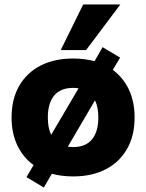

<svg xmlns="http://www.w3.org/2000/svg" viewBox="-20 -782 657 863"><path d="M177 61 99 14 131 -40Q84 -74 58 -128.5Q32 -183 32 -254Q32 -336 66 -395.5Q100 -455 162 -487Q224 -519 309 -519Q360 -519 405 -507L441 -570L520 -523L487 -468Q534 -433 559.5 -379Q585 -325 585 -254Q585 -172 551 -112.5Q517 -53 455 -21Q393 11 309 11Q257 11 213 -1ZM195 -254Q195 -207 210 -176L333 -385Q322 -387 309 -387Q252 -387 223.5 -352.5Q195 -318 195 -254ZM309 -121Q365 -121 393.5 -155.5Q422 -190 422 -254Q422 -300 407 -331L285 -123Q296 -121 309 -121ZM253 -557 354 -762H521L367 -557Z"/></svg>

Font: Mulish Black
Style: Regular
Weight: 900
Designer: Vernon Adams
Foundry: Vernon Adams
Version: Version 3.603; ttfautohint (v1.8.3)